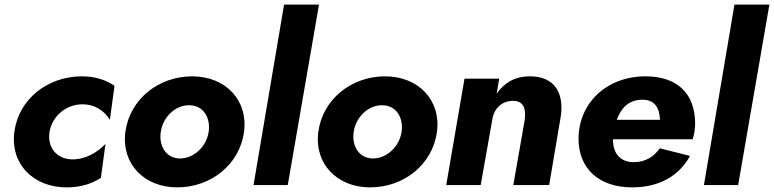

<svg xmlns="http://www.w3.org/2000/svg" viewBox="-20 -800 3346 830"><path d="M194 -230C205 -296 264 -349 336 -349C385 -350 430 -324 455 -282L475 -429C438 -454 393 -470 334 -470C186 -470 61 -372 42 -230C24 -91 124 10 268 10C330 10 377 -6 416 -31L436 -178C400 -140 348 -110 291 -111C224 -113 184 -163 194 -230Z M522 -230C504 -92 603 10 746 10C892 10 1016 -89 1035 -230C1053 -368 954 -470 811 -470C665 -470 541 -371 522 -230ZM675 -230C684 -293 738 -347 800 -345C860 -344 891 -290 882 -230C873 -167 818 -114 757 -115C697 -116 666 -170 675 -230Z M1208 -780 1076 0H1224L1359 -780Z M1356 -230C1338 -92 1437 10 1580 10C1726 10 1850 -89 1869 -230C1887 -368 1788 -470 1645 -470C1499 -470 1375 -371 1356 -230ZM1509 -230C1518 -293 1572 -347 1634 -345C1694 -344 1725 -290 1716 -230C1707 -167 1652 -114 1591 -115C1531 -116 1500 -170 1509 -230Z M2248 -280 2199 0H2354L2404 -296C2419 -395 2380 -471 2269 -470C2205 -470 2159 -441 2127 -395L2138 -460H1988L1909 0H2058L2108 -282C2115 -331 2149 -364 2198 -364C2248 -364 2254 -323 2248 -280Z M2712 10C2829 10 2914 -38 2963 -126L2832 -159C2807 -122 2769 -99 2719 -99C2661 -99 2629 -138 2630 -198H2974C2981 -217 2985 -244 2985 -266C2985 -393 2910 -470 2771 -470C2600 -470 2481 -352 2481 -200C2481 -69 2572 10 2712 10ZM2757 -369C2808 -369 2831 -337 2833 -282H2646C2666 -337 2702 -369 2757 -369Z M3155 -780 3023 0H3171L3306 -780Z"/></svg>

Font: Jost*
Style: Bold Italic
Weight: 700
Italic angle: -10°
Version: Version 3.7